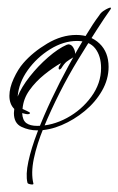

<svg xmlns="http://www.w3.org/2000/svg" viewBox="-20 -355 315 511"><path d="M69 134Q69 137 61 135.5Q53 134 53 131Q48 110 55.5 75Q63 40 79.5 -3Q96 -46 117.5 -91.5Q139 -137 162.5 -180Q186 -223 207 -258Q228 -293 244 -314Q248 -321 255.5 -326Q263 -331 268 -333Q274 -336 275 -334Q276 -333 274 -330Q259 -309 236.5 -274Q214 -239 188 -196.5Q162 -154 138.5 -107.5Q115 -61 96.5 -16Q78 29 70 67.5Q62 106 69 134ZM79 -8Q57 -8 37 -17.5Q17 -27 17 -54Q17 -57 17.5 -60Q18 -63 18 -65Q5 -78 5 -100Q5 -121 16.5 -146Q28 -171 42 -187Q67 -216 105.5 -239Q144 -262 183 -262Q221 -262 245 -239Q269 -216 269 -177Q269 -144 251.5 -113.5Q234 -83 205.5 -59.5Q177 -36 144 -22Q111 -8 79 -8ZM79 -20Q119 -20 158 -41Q197 -62 223 -97.5Q249 -133 249 -174Q249 -206 233.5 -226Q218 -246 185 -246Q149 -246 113.5 -224Q78 -202 54 -168.5Q30 -135 27 -98Q37 -123 59 -151Q81 -179 108 -202.5Q135 -226 158 -236Q160 -236 160.5 -236.5Q161 -237 162 -237Q170 -237 175 -228.5Q180 -220 180 -213V-209Q180 -207 176 -203Q164 -196 157.5 -191Q151 -186 143 -173Q140 -170 139 -170Q136 -170 136 -174Q136 -177 138.5 -180.5Q141 -184 142 -187Q121 -175 98 -156.5Q75 -138 58.5 -115Q42 -92 40 -65Q42 -64 51 -60Q60 -56 60 -54Q60 -53 58 -52Q56 -51 55 -51Q51 -51 47 -52Q43 -53 39 -54Q40 -35 50 -27.5Q60 -20 79 -20Z"/></svg>

Font: Sassy Frass
Style: Regular
Weight: 400
Designer: Robert E. Leuschke
Foundry: Robert E. Leuschke
Version: Version 1.010; ttfautohint (v1.8.3)